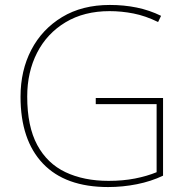

<svg xmlns="http://www.w3.org/2000/svg" viewBox="-20 -746 760 776"><path d="M367 -350H639V-36Q591 -13 533.5 -1.5Q476 10 417 10Q244 10 153.5 -85Q63 -180 63 -355Q63 -461 106.5 -544.5Q150 -628 231 -677Q312 -726 424 -726Q481 -726 532.5 -715.5Q584 -705 631 -682L619 -657Q568 -682 519.5 -691.5Q471 -701 423 -701Q320 -701 245 -656Q170 -611 130 -533Q90 -455 90 -356Q90 -235 130.5 -160Q171 -85 245 -50Q319 -15 419 -15Q477 -15 525.5 -24.5Q574 -34 613 -50V-325H367Z"/></svg>

Font: Noto Sans Bengali Thin
Style: Regular
Weight: 100
Designer: Jelle Bosma - Monotype Design Team
Foundry: Monotype Imaging Inc.
Version: Version 2.003; ttfautohint (v1.8.4.7-5d5b)